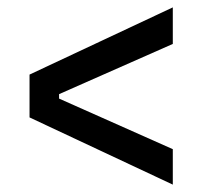

<svg xmlns="http://www.w3.org/2000/svg" viewBox="-20 -584 549 520"><path d="M448 -84 60 -266V-382L448 -564V-465L140 -329V-317L448 -180Z"/></svg>

Font: Bricolage Grotesque 17pt
Style: Regular
Weight: 400
Version: Version 1.001;gftools[0.9.33.dev8+g029e19f]